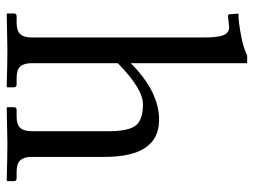

<svg xmlns="http://www.w3.org/2000/svg" viewBox="-110 -628 739 558"><g transform="rotate(90 259.0 -348.5)"><path d="M163.1 -697.8V-359.4Q245.6 -441.9 327.6 -441.9Q435.5 -441.9 435.5 -283.7V-71.8Q435.5 -49.3 445.3 -38.6Q455.1 -27.8 478.5 -27.8H497.6Q505.9 -27.8 505.9 -19.5V-1L503.9 1Q435.5 -1 396.5 -1L293 1L291 -1V-19.5Q291 -27.8 298.8 -27.8H317.9Q341.8 -27.8 351.3 -38.6Q360.8 -49.3 360.8 -71.8V-294.9Q360.8 -354 343.8 -374.5Q326.7 -395 283.2 -395Q237.3 -395 163.1 -321.8V-71.8Q163.1 -49.3 172.6 -38.6Q182.1 -27.8 206.1 -27.8H225.1Q233.4 -27.8 233.4 -19.5V-1L231.4 1Q163.1 -1 124 -1L20.5 1L18.6 -1V-19.5Q18.6 -27.8 26.4 -27.8H45.4Q69.3 -27.8 78.9 -38.6Q88.4 -49.3 88.4 -71.8V-572.8Q88.4 -614.3 81.3 -629.9Q74.2 -645.5 58.6 -645.5L26.4 -642.1Q21 -642.1 21 -647L19 -672.4Q44.4 -672.4 88.4 -681.2Q114.7 -686 141.1 -697.8Z"/></g></svg>

Font: Libertinage
Style: f
Weight: 400
Designer: OSP
Foundry: OSP
Version: Version 1.0; 2008; OFL relea